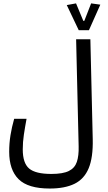

<svg xmlns="http://www.w3.org/2000/svg" viewBox="-20 -921 626 1112"><path d="M268.1 170.9Q142.1 170.9 87.6 116.7Q33.2 62.5 33.2 -42Q33.2 -91.8 40.8 -138.2Q48.3 -184.6 62 -232.9H133.8Q124.5 -183.1 118.2 -140.6Q111.8 -98.1 111.8 -55.7Q111.8 23.9 148.9 55.2Q186 86.4 277.3 86.4Q344.2 86.4 378.7 69.3Q413.1 52.2 425 16.8Q437 -18.6 435.5 -74.2L420.9 -693.4H503.4L517.1 -114.3Q519.5 -9.3 493.7 53.2Q467.8 115.7 411.9 143.3Q356 170.9 268.1 170.9ZM436 -746.1 366.7 -891.6 420.4 -901.4 462.4 -800.3H468.3L507.8 -901.4L561 -894L495.1 -746.1Z"/></svg>

Font: CaskaydiaMono NF SemiLight
Style: Regular
Weight: 350
Designer: Aaron Bell
Foundry: Saja Typeworks
Version: Version 2111.001; ttfautohint (v1.8.4);Nerd Fonts 3.1.1